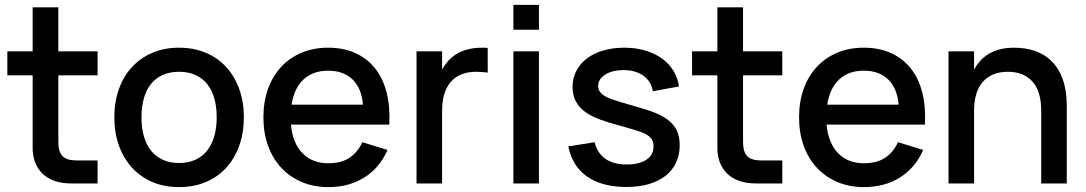

<svg xmlns="http://www.w3.org/2000/svg" viewBox="-20 -750 4442 785"><path d="M10 -540H113.5V-720H218.5V-540H379V-442H218.5V-169.5Q218.5 -129 235.8 -111.5Q253 -94 293 -94H379V0H270Q233.5 0 204.2 -10Q175 -20 155 -38.8Q135 -57.5 124.2 -84.5Q113.5 -111.5 113.5 -146V-442H10Z M712 15Q651.5 15 602.8 -6Q554 -27 519.5 -64.8Q485 -102.5 466.2 -155Q447.5 -207.5 447.5 -270.5Q447.5 -333.5 466.2 -386Q485 -438.5 519.8 -476Q554.5 -513.5 603.2 -534.2Q652 -555 712 -555Q772.5 -555 821.5 -534.2Q870.5 -513.5 905 -475.8Q939.5 -438 958.2 -385.8Q977 -333.5 977 -270.5Q977 -207 958.2 -154.5Q939.5 -102 905 -64.2Q870.5 -26.5 821.5 -5.8Q772.5 15 712 15ZM712 -83.5Q749.5 -83.5 778.2 -96.5Q807 -109.5 826.5 -133.8Q846 -158 856 -192.8Q866 -227.5 866 -270.5Q866 -314 856 -348.5Q846 -383 826.5 -407Q807 -431 778.2 -443.8Q749.5 -456.5 712 -456.5Q674 -456.5 645.2 -443.5Q616.5 -430.5 597.2 -406.5Q578 -382.5 568.2 -348Q558.5 -313.5 558.5 -270.5Q558.5 -227 568.5 -192.2Q578.5 -157.5 598 -133.5Q617.5 -109.5 646.2 -96.5Q675 -83.5 712 -83.5Z M1322.5 -82.5Q1374 -82.5 1407.8 -104.2Q1441.5 -126 1461.5 -168.5L1564.5 -137Q1532.5 -64 1469.8 -24.5Q1407 15 1322.5 15Q1262.5 15 1213.8 -5.8Q1165 -26.5 1130 -64Q1095 -101.5 1076 -154Q1057 -206.5 1057 -270Q1057 -334.5 1076 -387Q1095 -439.5 1130 -477Q1165 -514.5 1213.8 -534.8Q1262.5 -555 1321.5 -555Q1384.5 -555 1433 -533Q1481.5 -511 1513.8 -470.2Q1546 -429.5 1560.8 -371.2Q1575.5 -313 1571.5 -240.5H1169.5Q1176.5 -165 1216.5 -123.8Q1256.5 -82.5 1322.5 -82.5ZM1464 -322Q1458.5 -389 1421.5 -425Q1384.5 -461 1321.5 -461Q1259 -461 1220.8 -425Q1182.5 -389 1172 -322Z M1974 -453Q1955 -456.5 1925.5 -456.5Q1893.5 -456.5 1868 -446.5Q1842.5 -436.5 1824.5 -416.8Q1806.5 -397 1797 -367Q1787.5 -337 1787.5 -297V0H1683V-540H1787.5V-465.5Q1797.5 -484 1811.8 -500.2Q1826 -516.5 1845.8 -528.8Q1865.5 -541 1891.8 -548Q1918 -555 1951 -555Q1956.5 -555 1962.5 -554.8Q1968.5 -554.5 1974 -554Z M2079 -628.5V-730H2183.5V-628.5ZM2079 0V-540H2183.5V0Z M2541 14.5Q2442 14.5 2381 -27.8Q2320 -70 2303.5 -151.5L2411 -168.5Q2434.5 -77.5 2543 -77.5Q2593 -77.5 2622.5 -96.8Q2652 -116 2652 -151.5Q2652 -161.5 2649.8 -169.8Q2647.5 -178 2641.8 -185Q2636 -192 2626.2 -198Q2616.5 -204 2601.5 -210Q2587.5 -215 2564.2 -222Q2541 -229 2510 -237.5Q2466 -249 2430.8 -262.2Q2395.5 -275.5 2371.2 -293.5Q2347 -311.5 2334 -336Q2321 -360.5 2321 -394.5Q2321 -430.5 2336.2 -460Q2351.5 -489.5 2379.2 -510.8Q2407 -532 2446 -543.5Q2485 -555 2532 -555Q2578 -555 2616.8 -543.8Q2655.5 -532.5 2684.8 -512Q2714 -491.5 2732.5 -462Q2751 -432.5 2756 -396.5L2649 -377Q2646 -397 2636.2 -413Q2626.5 -429 2611 -440.2Q2595.5 -451.5 2574.5 -457.5Q2553.5 -463.5 2528.5 -463.5Q2506.5 -463.5 2487.5 -458.8Q2468.5 -454 2454.8 -445.2Q2441 -436.5 2433.2 -424.8Q2425.5 -413 2425.5 -398.5Q2425.5 -384.5 2433 -374.5Q2440.5 -364.5 2453.2 -357Q2466 -349.5 2482.2 -344Q2498.5 -338.5 2516.5 -333Q2537.5 -327 2563.2 -319.2Q2589 -311.5 2618 -303Q2656 -291.5 2682.8 -277.5Q2709.5 -263.5 2726.5 -246Q2743.5 -228.5 2751.2 -206.2Q2759 -184 2759 -156Q2759 -116.5 2744 -84.8Q2729 -53 2700.8 -31Q2672.5 -9 2632.2 2.8Q2592 14.5 2541 14.5Z M2809.5 -540H2913V-720H3018V-540H3178.5V-442H3018V-169.5Q3018 -129 3035.2 -111.5Q3052.5 -94 3092.5 -94H3178.5V0H3069.5Q3033 0 3003.8 -10Q2974.5 -20 2954.5 -38.8Q2934.5 -57.5 2923.8 -84.5Q2913 -111.5 2913 -146V-442H2809.5Z M3512.5 -82.5Q3564 -82.5 3597.8 -104.2Q3631.5 -126 3651.5 -168.5L3754.5 -137Q3722.5 -64 3659.8 -24.5Q3597 15 3512.5 15Q3452.5 15 3403.8 -5.8Q3355 -26.5 3320 -64Q3285 -101.5 3266 -154Q3247 -206.5 3247 -270Q3247 -334.5 3266 -387Q3285 -439.5 3320 -477Q3355 -514.5 3403.8 -534.8Q3452.5 -555 3511.5 -555Q3574.5 -555 3623 -533Q3671.5 -511 3703.8 -470.2Q3736 -429.5 3750.8 -371.2Q3765.5 -313 3761.5 -240.5H3359.5Q3366.5 -165 3406.5 -123.8Q3446.5 -82.5 3512.5 -82.5ZM3654 -322Q3648.5 -389 3611.5 -425Q3574.5 -461 3511.5 -461Q3449 -461 3410.8 -425Q3372.5 -389 3362 -322Z M4237 -297Q4237 -377 4201 -416.8Q4165 -456.5 4100.5 -456.5Q4068.5 -456.5 4043 -446.5Q4017.5 -436.5 3999.5 -416.8Q3981.5 -397 3972 -367Q3962.5 -337 3962.5 -297V0H3858V-540H3962.5V-465.5Q3972.5 -484 3986.8 -500.2Q4001 -516.5 4021 -528.8Q4041 -541 4067 -548Q4093 -555 4126 -555Q4174.5 -555 4214.2 -540.8Q4254 -526.5 4282.2 -497.2Q4310.5 -468 4326 -423.2Q4341.5 -378.5 4341.5 -317.5V0H4237Z"/></svg>

Font: Vela Sans SemBd
Style: Regular
Weight: 600
Designer: Principal design: Mikhail Sharanda - project Manrope.
Design modification: Ravid Balaliev
Foundry: Mikhail Sharanda
Version: Version 1.001